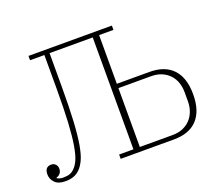

<svg xmlns="http://www.w3.org/2000/svg" viewBox="-118 -865 1191 1045"><g transform="rotate(-20 477.0 -343.0)"><path d="M95 12Q53 12 33.5 -9Q14 -30 14 -56Q14 -100 51 -100Q67 -100 76.5 -89.5Q86 -79 86 -64Q86 -49 77.5 -38Q69 -27 54 -23V-21Q67 -11 91 -11Q114 -11 129 -16.5Q144 -22 157 -36Q172 -51 183.5 -77.5Q195 -104 203.5 -153.5Q212 -203 216.5 -281.5Q221 -360 221 -479V-673H138V-698H621V-673H538V-391H727Q816 -391 862.5 -341Q909 -291 909 -196Q909 -100 862.5 -50Q816 0 727 0H418V-25H501V-673H251V-480Q251 -360 246.5 -280Q242 -200 233 -148Q224 -96 210.5 -66.5Q197 -37 179 -19Q162 -2 141 5Q120 12 95 12ZM726 -25Q762 -25 788.5 -36.5Q815 -48 833 -68Q851 -88 860 -114Q869 -140 869 -170V-222Q869 -252 860 -278Q851 -304 833 -323.5Q815 -343 788.5 -354.5Q762 -366 726 -366H538V-25Z"/></g></svg>

Font: IBM Plex Serif ExtraLight
Style: Regular
Weight: 200
Designer: Mike Abbink, Paul van der Laan, Pieter van Rosmalen
Foundry: Bold Monday
Version: Version 2.5